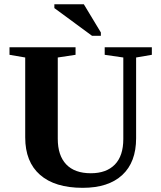

<svg xmlns="http://www.w3.org/2000/svg" viewBox="-20 -878 762 907"><path d="M409.2 -59.6Q482.4 -59.6 522.5 -100.6Q562.5 -141.6 562.5 -221.2V-606.4L474.6 -619.1V-654.8H697.3V-619.1L623 -606.4V-225.1Q623 -111.8 557.6 -51.3Q492.2 9.3 370.6 9.3Q239.3 9.3 169.2 -52Q99.1 -113.3 99.1 -229V-606.4L24.9 -619.1V-654.8H336.9V-619.1L252.9 -606.4V-222.2Q252.9 -143.6 292.7 -101.6Q332.5 -59.6 409.2 -59.6ZM414.6 -709 236.8 -839.8V-857.9H376L456.5 -724.6V-709Z"/></svg>

Font: Liberation Serif
Style: Bold
Weight: 700
Designer: Steve Matteson
Foundry: Ascender Corporation
Version: Version 2.1.5